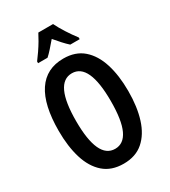

<svg xmlns="http://www.w3.org/2000/svg" viewBox="-225 -1045 1028 1163"><g transform="rotate(-30 288.5 -463.5)"><path d="M532 -358Q532 -248 506 -165.5Q480 -83 426.5 -36.5Q373 10 289 10Q204 10 150.5 -37Q97 -84 71.5 -167Q46 -250 46 -359Q46 -540 107.5 -632.5Q169 -725 289 -725Q373 -725 426.5 -678.5Q480 -632 506 -549.5Q532 -467 532 -358ZM167 -358Q167 -94 289 -94Q349 -94 379.5 -159Q410 -224 410 -358Q410 -622 289 -622Q167 -622 167 -358ZM340 -937Q356 -904 381.5 -864Q407 -824 434 -789V-777H368Q349 -794 329.5 -815.5Q310 -837 288 -863Q266 -837 245.5 -814Q225 -791 209 -777H143V-789Q159 -810 177.5 -837Q196 -864 211.5 -890.5Q227 -917 237 -937Z"/></g></svg>

Font: Noto Sans ExtraCondensed SemiBold
Style: Regular
Weight: 600
Width: 2
Designer: Monotype Design Team
Foundry: Monotype Imaging Inc.
Version: Version 2.013; ttfautohint (v1.8.4.7-5d5b)